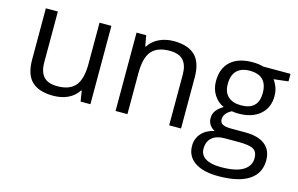

<svg xmlns="http://www.w3.org/2000/svg" viewBox="-96 -786 1967 1267"><g transform="rotate(15 887.5 -152.5)"><path d="M162.1 -535.2V-188Q162.1 -122.6 191.9 -90.3Q221.7 -58.1 285.2 -58.1Q369.1 -58.1 408 -104Q446.8 -149.9 446.8 -253.9V-535.2H527.8V0H460.9L449.2 -71.8H444.8Q419.9 -32.2 375.7 -11.2Q331.5 9.8 274.9 9.8Q177.2 9.8 128.7 -36.6Q80.1 -83 80.1 -185.1V-535.2Z M1065.9 0V-346.2Q1065.9 -411.6 1036.1 -443.8Q1006.3 -476.1 942.9 -476.1Q858.9 -476.1 819.8 -430.7Q780.8 -385.3 780.8 -280.8V0H699.7V-535.2H765.6L778.8 -461.9H782.7Q807.6 -501.5 852.5 -523.2Q897.5 -544.9 952.6 -544.9Q1049.3 -544.9 1098.1 -498.3Q1147 -451.7 1147 -349.1V0Z M1751.5 -535.2V-483.9L1652.3 -472.2Q1666 -455.1 1676.8 -427.5Q1687.5 -399.9 1687.5 -365.2Q1687.5 -286.6 1633.8 -239.7Q1580.1 -192.9 1486.3 -192.9Q1462.4 -192.9 1441.4 -196.8Q1389.6 -169.4 1389.6 -127.9Q1389.6 -106 1407.7 -95.5Q1425.8 -85 1469.7 -85H1564.5Q1651.4 -85 1698 -48.3Q1744.6 -11.7 1744.6 58.1Q1744.6 147 1673.3 193.6Q1602.1 240.2 1465.3 240.2Q1360.4 240.2 1303.5 201.2Q1246.6 162.1 1246.6 90.8Q1246.6 42 1277.8 6.3Q1309.1 -29.3 1365.7 -42Q1345.2 -51.3 1331.3 -70.8Q1317.4 -90.3 1317.4 -116.2Q1317.4 -145.5 1333 -167.5Q1348.6 -189.5 1382.3 -210Q1340.8 -227.1 1314.7 -268.1Q1288.6 -309.1 1288.6 -361.8Q1288.6 -449.7 1341.3 -497.3Q1394 -544.9 1490.7 -544.9Q1532.7 -544.9 1566.4 -535.2ZM1324.7 89.8Q1324.7 133.3 1361.3 155.8Q1397.9 178.2 1466.3 178.2Q1568.4 178.2 1617.4 147.7Q1666.5 117.2 1666.5 64.9Q1666.5 21.5 1639.6 4.6Q1612.8 -12.2 1538.6 -12.2H1441.4Q1386.2 -12.2 1355.5 14.2Q1324.7 40.5 1324.7 89.8ZM1368.7 -363.8Q1368.7 -307.6 1400.4 -278.8Q1432.1 -250 1488.8 -250Q1607.4 -250 1607.4 -365.2Q1607.4 -485.8 1487.3 -485.8Q1430.2 -485.8 1399.4 -455.1Q1368.7 -424.3 1368.7 -363.8Z"/></g></svg>

Font: f1_56222 
Style: Regular
Weight: 400
Foundry: Ascender Corporation
Version: Version 1.10